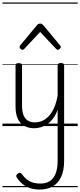

<svg xmlns="http://www.w3.org/2000/svg" viewBox="-20 -1030 655 1569"><path d="M260 18Q216 18 181 0Q146 -18 126.5 -57.5Q107 -97 107 -161V-496Q107 -506 113.5 -510Q120 -514 133 -514Q146 -514 153 -510Q160 -506 160 -496V-167Q160 -123 171 -92.5Q182 -62 205.5 -46Q229 -30 266 -30Q297 -30 325.5 -42.5Q354 -55 378.5 -81Q403 -107 422 -149Q441 -191 451 -250V-496Q451 -506 457.5 -510.5Q464 -515 478 -515Q491 -515 497.5 -510.5Q504 -506 504 -496V285Q504 362 480 414.5Q456 467 411.5 493Q367 519 304 519Q260 519 225 507Q190 495 163.5 473Q137 451 118 422Q111 413 113 404Q115 395 127 388Q137 381 144.5 382.5Q152 384 159 393Q186 431 221 450.5Q256 470 310 470Q356 470 387 450Q418 430 434.5 388.5Q451 347 451 282V-134Q436 -91 413.5 -61.5Q391 -32 365 -14.5Q339 3 312 10.5Q285 18 260 18ZM163 -623Q155 -623 147.5 -631Q140 -639 140 -647Q140 -649 141 -652Q142 -655 145 -659L283 -825Q288 -831 293.5 -834Q299 -837 308 -837Q317 -837 322.5 -834Q328 -831 333 -825L471 -659Q475 -655 476 -652Q477 -649 477 -647Q477 -639 469 -631Q461 -623 453 -623Q448 -623 444.5 -625.5Q441 -628 437 -632L308 -769L180 -632Q176 -628 172 -625.5Q168 -623 163 -623ZM0 490H615V500H0ZM0 -20H615V0H0ZM0 -505H615V-500H0ZM0 -1010H615V-1000H0Z"/></svg>

Font: Playwrite NG Modern Guides
Style: Regular
Weight: 400
Designer: Veronika Burian, José Scaglione
Foundry: TypeTogether
Version: Version 1.003